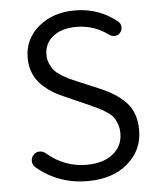

<svg xmlns="http://www.w3.org/2000/svg" viewBox="-54 -791 699 850"><g transform="rotate(-5 296.0 -366.0)"><path d="M301.8 12.7Q171.9 12.7 75.2 -69.3Q62.5 -81.1 62.5 -97.7Q62.5 -113.3 73.2 -124Q83 -135.7 98.6 -136.2Q114.3 -136.7 126 -127Q205.1 -59.6 302.7 -59.6Q377 -59.6 420.4 -94.2Q463.9 -128.9 463.9 -185.5Q463.9 -209 457 -227.5Q450.2 -246.1 440.9 -258.3Q431.6 -270.5 412.6 -283.2Q393.6 -295.9 379.9 -302.2Q366.2 -308.6 338.9 -321.3L233.4 -368.2Q203.1 -380.9 180.2 -395Q157.2 -409.2 133.8 -431.2Q110.4 -453.1 97.2 -484.4Q84 -515.6 84 -553.7Q84 -636.7 147.9 -690.9Q211.9 -745.1 309.6 -745.1Q417 -745.1 498 -678.7Q508.8 -668.9 509.8 -654.3Q510.7 -639.6 501 -628.9Q492.2 -618.2 478 -617.2Q463.9 -616.2 453.1 -624Q389.6 -671.9 309.6 -671.9Q246.1 -671.9 207 -641.6Q168 -611.3 168 -559.6Q168 -538.1 176.3 -520Q184.6 -502 194.3 -490.2Q204.1 -478.5 223.6 -466.3Q243.2 -454.1 254.9 -448.2Q266.6 -442.4 290 -432.6L396.5 -387.7Q468.8 -356.4 508.3 -312Q547.9 -267.6 547.9 -192.4Q547.9 -103.5 480.5 -45.4Q413.1 12.7 301.8 12.7Z"/></g></svg>

Font: Gen Jyuu Gothic Normal
Style: Regular
Weight: 300
Designer: [Source Han Sans]
Ryoko NISHIZUKA  (kana & ideographs); Paul D. Hunt (Latin, Greek & Cyrillic); Wenlong ZHANG  (bopomofo
Version: Version 1.002.20150607